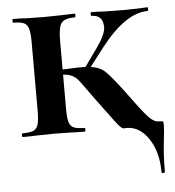

<svg xmlns="http://www.w3.org/2000/svg" viewBox="-44 -428 570 626"><g transform="rotate(-5 240.5 -114.5)"><path d="M471.2 151.9Q471.2 156.7 465.6 157Q460 157.2 460 151.9Q460 86.9 430.9 43.5Q401.9 0 358.9 0Q356.9 0 349.9 0.5Q342.8 1 325.9 -21Q309.1 -43 270 -96.2L249 -125Q226.6 -157.2 216.8 -168.9Q198.7 -190.4 168 -190.9V-81.1Q168 -51.3 171.9 -36.6Q175.8 -22 187.5 -17.1Q199.2 -12.2 222.2 -12.2Q225.1 -12.2 225.1 -6.1Q225.1 0 222.2 0Q194.3 0 179.2 -1L123 -2L64.9 -1Q48.8 0 20 0Q17.1 0 17.1 -6.1Q17.1 -12.2 20 -12.2Q43.9 -12.2 55.4 -17.1Q66.9 -22 71 -36.4Q75.2 -50.8 75.2 -81.1V-305.2Q75.2 -335 71 -349.4Q66.9 -363.8 55.9 -368.9Q44.9 -374 21 -374Q19 -374 19 -380.1Q19 -386.2 21 -386.2Q48.8 -386.2 64 -384.8L123 -383.8L179.2 -384.8Q195.3 -385.7 222.2 -386.2Q225.1 -386.2 225.1 -380.1Q225.1 -374 222.2 -374Q189 -374 178.5 -360.1Q168 -346.2 168 -303.2V-208Q221.2 -210.9 243.2 -210L285.2 -269Q314.9 -311 314.9 -333.5Q314.9 -374 276.9 -374Q274.9 -374 274.9 -380.1Q274.9 -386.2 276.9 -386.2Q302.7 -386.2 315.9 -384.8L383.8 -383.8L433.1 -384.8Q442.9 -385.7 460.9 -386.2Q462.9 -386.2 462.9 -380.1Q462.9 -374 460.9 -374Q387.7 -374 305.2 -267.1L259.8 -208Q288.6 -205.1 306.9 -188Q325.2 -170.9 366.2 -116.2L389.2 -85Q419.9 -43 435.5 -27.6Q451.2 -12.2 464.6 -12.2Q478 -12.2 479.5 -10.5Q481 -8.8 481 3.7Q481 16.1 476.1 57.1Q471.2 98.1 471.2 151.9Z"/></g></svg>

Font: Cormorant-Bold
Style: Bold
Weight: 700
Designer: Christian Thalmann (Catharsis Fonts)
Version: Version 3.000